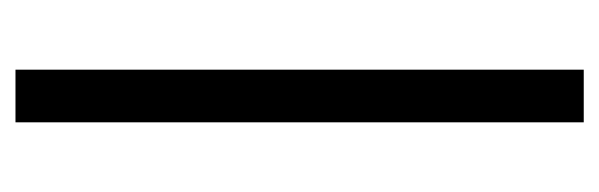

<svg xmlns="http://www.w3.org/2000/svg" viewBox="-283 -491 774 248"><g transform="rotate(-90 104.0 -367.0)"><path d="M70 -734H138V0H70Z"/></g></svg>

Font: Niramit Light
Style: Regular
Weight: 300
Designer: Katatrad Aksorn Co.,Ltd.
Foundry: Cadson Demak Co.,Ltd.
Version: Version 1.000; ttfautohint (v1.6)